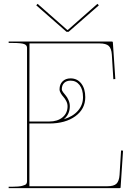

<svg xmlns="http://www.w3.org/2000/svg" viewBox="-20 -975 685 995"><path d="M174.8 -955.1 328.6 -819.8H331.5L484.9 -955.1L492.2 -947.3L335.4 -810.1H324.7L168 -947.3ZM310.5 -356.9Q357.9 -371.1 384 -401.1Q410.2 -431.2 410.2 -471.2Q410.2 -511.7 392.3 -534.4Q374.5 -557.1 345.7 -557.1Q324.7 -557.1 312.5 -545.2Q300.3 -533.2 300.3 -512.2Q300.3 -505.9 306.9 -497.1Q313.5 -488.3 321 -479.5Q328.6 -470.7 335.2 -455.8Q341.8 -440.9 341.8 -424.3Q341.8 -382.3 310.5 -356.9ZM24.9 -759.8H560.1Q564.9 -759.8 564.9 -755.4L577.6 -565.4L567.4 -564.5L559.6 -691.4Q557.6 -724.1 543.5 -737.1Q529.3 -750 496.1 -750H132.8L132.3 -345.2H234.9Q277.8 -345.2 304 -366.9Q330.1 -388.7 330.1 -424.3Q330.1 -438 323.5 -450.9Q316.9 -463.9 309.3 -472.2Q301.8 -480.5 295.2 -491.2Q288.6 -502 288.6 -512.2Q288.6 -537.6 304.2 -553.2Q319.8 -568.8 345.7 -568.8Q380.4 -568.8 401.1 -542.2Q421.9 -515.6 421.9 -471.2Q421.9 -410.2 370.4 -372.6Q318.8 -335 234.9 -335H132.3V-9.8H536.1Q569.8 -9.8 583.5 -22.9Q597.2 -36.1 599.6 -68.4L607.4 -195.3L617.7 -194.3L605 -4.4Q605 0 600.1 0H24.9V-7.3H44.9Q77.1 -7.3 94.5 -11.7Q111.8 -16.1 116 -21.5Q120.1 -26.9 120.1 -35.6V-727.5Q120.1 -740.7 105.5 -746.6Q90.8 -752.4 44.9 -752.4H24.9Z"/></svg>

Font: ZnikomitNo24
Style: Thin
Weight: 300
Designer: gluk
Foundry: gluk
Version: Version 0.55